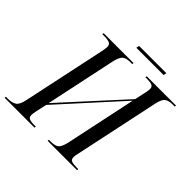

<svg xmlns="http://www.w3.org/2000/svg" viewBox="-228 -999 1185 1185"><g transform="rotate(45 364.5 -406.5)"><path d="M-27 0 -25 -10H-8Q26 -10 47 -22.5Q68 -35 78 -82L194 -628Q196 -640 198 -651Q200 -662 200 -669Q200 -690 185 -697Q170 -704 139 -704H122L124 -714H385L383 -704H366Q334 -704 316 -691.5Q298 -679 287 -631L189 -169L549 -564L563 -628Q570 -657 570 -672Q570 -692 555.5 -698Q541 -704 516 -704H498L500 -714H756L754 -704H736Q704 -704 685 -691.5Q666 -679 656 -631L540 -84Q536 -70 534.5 -59.5Q533 -49 533 -42Q533 -21 548 -15.5Q563 -10 590 -10H607L605 0H349L350 -10H368Q402 -10 419 -22.5Q436 -35 447 -83L545 -546L186 -150L172 -86Q165 -55 165 -42Q165 -22 179.5 -16Q194 -10 218 -10H236L234 0ZM330 -793 334 -813H572L568 -793Z"/></g></svg>

Font: Noto Serif Display Condensed
Style: Italic
Weight: 400
Width: 3
Italic angle: -12°
Designer: Monotype Design Team
Foundry: Monotype Imaging Inc.
Version: Version 2.009